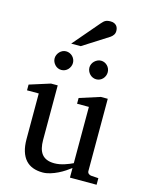

<svg xmlns="http://www.w3.org/2000/svg" viewBox="-136 -1010 842 1104"><g transform="rotate(15 284.5 -458.0)"><path d="M388.2 0V-57.1Q375.5 -47.4 357.2 -35.2Q338.9 -22.9 317.6 -12.5Q296.4 -2 273.2 5.1Q250 12.2 228 12.2Q195.8 12.2 170.2 2.7Q144.5 -6.8 126.7 -26.6Q108.9 -46.4 99.4 -76.9Q89.8 -107.4 89.8 -149.9V-420.9H20V-455.1L143.1 -494.1H183.1V-168.9Q183.1 -142.6 188.2 -121.6Q193.4 -100.6 204.8 -85.9Q216.3 -71.3 234.9 -63.7Q253.4 -56.2 279.8 -56.2Q294.9 -56.2 310.5 -59.1Q326.2 -62 340.3 -66.7Q354.5 -71.3 366.9 -76.4Q379.4 -81.5 388.2 -85.9V-420.9H317.9V-455.1L439.9 -494.1H481V-64Q481 -54.7 487.5 -48.8Q494.1 -43 502.9 -42L546.9 -39.1V0ZM234.4 -641.1Q234.4 -629.9 230 -619.6Q225.6 -609.4 218.3 -601.6Q210.9 -593.8 200.9 -589.4Q190.9 -585 179.7 -585Q168.5 -585 158.7 -589.4Q148.9 -593.8 141.6 -601.6Q134.3 -609.4 129.9 -619.1Q125.5 -628.9 125.5 -640.1Q125.5 -650.9 129.9 -660.9Q134.3 -670.9 141.6 -678.7Q148.9 -686.5 158.7 -691.2Q168.5 -695.8 179.7 -695.8Q190.9 -695.8 200.9 -691.4Q210.9 -687 218.3 -679.7Q225.6 -672.4 230 -662.4Q234.4 -652.3 234.4 -641.1ZM441.4 -641.1Q441.4 -629.9 437.3 -619.6Q433.1 -609.4 425.8 -601.6Q418.5 -593.8 408.7 -589.4Q398.9 -585 387.7 -585Q376.5 -585 366.5 -589.4Q356.4 -593.8 348.9 -601.6Q341.3 -609.4 336.9 -619.6Q332.5 -629.9 332.5 -641.1Q332.5 -651.4 336.9 -661.4Q341.3 -671.4 349.1 -679Q356.9 -686.5 366.7 -691.2Q376.5 -695.8 387.7 -695.8Q398.9 -695.8 408.7 -691.4Q418.5 -687 425.8 -679.4Q433.1 -671.9 437.3 -661.9Q441.4 -651.9 441.4 -641.1ZM427.7 -883.3Q427.7 -869.6 421.1 -859.9Q414.6 -850.1 404.8 -843.3L252.4 -746.1H195.8L328.6 -901.4Q334.5 -907.7 339.4 -912.8Q344.2 -918 350.1 -921.4Q356 -924.8 363.5 -926.5Q371.1 -928.2 381.8 -928.2Q395 -928.2 403.8 -924.1Q412.6 -919.9 418 -913.6Q423.3 -907.2 425.5 -899.2Q427.7 -891.1 427.7 -883.3Z"/></g></svg>

Font: Charis SIL APac
Style: Regular
Weight: 400
Foundry: SIL International
Version: Version 5.000